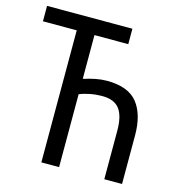

<svg xmlns="http://www.w3.org/2000/svg" viewBox="-105 -788 809 878"><g transform="rotate(15 300.0 -349.0)"><path d="M170 -625H10V-698H414V-625H254V-419H259Q282 -427 310 -432.5Q338 -438 364 -438Q465 -438 508.5 -383.5Q552 -329 552 -230V0H468V-230Q468 -299 443 -332Q418 -365 361 -365Q332 -365 303.5 -359.5Q275 -354 254 -345V0H170Z"/></g></svg>

Font: PlemolJP35 Console
Style: Regular
Weight: 400
Version: v2.0.3; ttfautohint (v1.8.4.7-5d5b-dirty) -l 6 -r 45 -G 200 